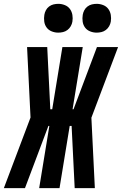

<svg xmlns="http://www.w3.org/2000/svg" viewBox="-63 -980 635 1000"><path d="M-43 0 96 -368 78 -735H183L199 -411H209L262 -735H368L315 -411H320L442 -735H552L413 -367L431 0H326L310 -324H300L247 0H141L194 -324H189L119 -138L67 0ZM440 -810Q423 -810 406.5 -816.5Q390 -823 380 -836.5Q370 -850 367.5 -867.5Q365 -885 368 -903Q370 -915 376 -926.5Q382 -938 392.5 -946Q403 -954 415.5 -957Q428 -960 441 -960Q458 -960 474.5 -953.5Q491 -947 501 -933.5Q511 -920 514 -902.5Q517 -885 514 -867Q512 -855 505.5 -843.5Q499 -832 488.5 -824Q478 -816 465.5 -813Q453 -810 440 -810ZM240 -810Q223 -810 206.5 -816.5Q190 -823 180 -836.5Q170 -850 167.5 -867.5Q165 -885 168 -903Q170 -915 176 -926.5Q182 -938 192.5 -946Q203 -954 215.5 -957Q228 -960 241 -960Q258 -960 274.5 -953.5Q291 -947 301 -933.5Q311 -920 314 -902.5Q317 -885 314 -867Q312 -855 305.5 -843.5Q299 -832 288.5 -824Q278 -816 265.5 -813Q253 -810 240 -810Z"/></svg>

Font: Iosevka Heavy Oblique
Style: Regular
Weight: 900
Italic angle: -9°
Monospace: yes
Designer: Belleve Invis
Foundry: Belleve Invis
Version: Version 32.5.0; ttfautohint (v1.8.4)